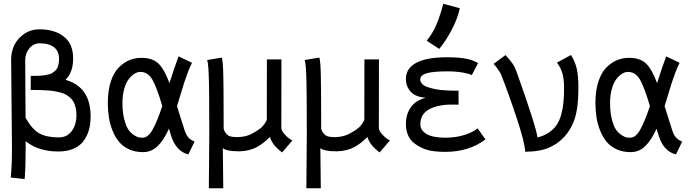

<svg xmlns="http://www.w3.org/2000/svg" viewBox="-20 -804 3663 1019"><path d="M292.5 -74.7Q335.9 -74.7 360.8 -108.4Q385.7 -142.1 385.7 -192.9Q385.7 -213.9 381.8 -231Q377.9 -248 371.6 -261Q365.2 -273.9 353.8 -284.2Q342.3 -294.4 331.1 -301.3Q319.8 -308.1 302 -312.7Q284.2 -317.4 268.8 -320.1Q253.4 -322.8 230.2 -324.2Q207 -325.7 188.7 -326.2Q170.4 -326.7 143.1 -326.7V-401.4Q160.6 -401.4 169.7 -401.4Q178.7 -401.4 194.3 -402.3Q210 -403.3 218 -404.8Q226.1 -406.2 238.5 -409.2Q251 -412.1 257.6 -416.5Q264.2 -420.9 272.2 -427.7Q280.3 -434.6 284.2 -443.4Q288.1 -452.1 290.8 -464.1Q293.5 -476.1 293.5 -490.7Q293.5 -531.7 267.1 -553Q240.7 -574.2 190.4 -574.2Q156.7 -573.7 135.3 -546.6Q113.8 -519.5 113.8 -484.9Q113.8 -460.9 114.5 -350.3Q115.2 -239.7 115.7 -179.2Q149.9 -117.7 188.7 -96.2Q227.5 -74.7 292.5 -74.7ZM116.2 -54.7V-19Q116.2 81.5 110.8 146.5L37.1 138.2Q43.5 74.7 43.5 -18.1Q43.5 -64.5 41.3 -256.3Q39.1 -448.2 39.1 -489.7Q39.1 -529.3 56.2 -564.7Q73.2 -600.1 108.6 -624.3Q144 -648.4 190.4 -648.4Q269.5 -648.4 318.8 -609.9Q368.2 -571.3 368.2 -493.7Q368.2 -418.9 327.1 -380.4Q460.9 -343.3 460.9 -186Q460.9 -146 451.7 -113.5Q442.4 -81.1 423.1 -55.2Q403.8 -29.3 370.6 -14.9Q337.4 -0.5 292.5 0H289.1Q183.6 0 116.2 -54.7Z M629.9 -257.3Q629.9 -206.5 639.9 -169.2Q649.9 -131.8 662.6 -114.3Q675.3 -96.7 691.9 -86.4Q708.5 -76.2 716.6 -74.7Q724.6 -73.2 731 -73.2H737.3Q766.1 -73.2 790.3 -116.5Q814.5 -159.7 841.3 -241.2Q811.5 -342.3 788.1 -382.3Q764.6 -422.4 724.6 -422.4Q709.5 -422.4 693.6 -412.6Q677.7 -402.8 663.1 -384Q648.4 -365.2 639.2 -332Q629.9 -298.8 629.9 -257.3ZM919.4 -240.7Q953.6 -130.9 959.5 -113.3Q967.3 -89.8 978.8 -75.7Q990.2 -61.5 1012.7 -52.7L979.5 15.6Q912.6 -1 886.7 -87.9Q879.9 -110.4 876.5 -121.1Q850.6 -62 817.4 -29.3Q784.2 3.4 739.3 3.4Q698.2 3.4 665.8 -11.2Q633.3 -25.9 612.5 -50.5Q591.8 -75.2 577.9 -109.1Q564 -143.1 558.1 -179.7Q552.2 -216.3 552.2 -257.3Q552.2 -321.8 567.6 -369.9Q583 -418 609.4 -444.8Q635.7 -471.7 666 -484.4Q696.3 -497.1 730 -497.1Q788.6 -497.1 820.3 -467.3Q852.1 -437.5 879.4 -362.8Q907.7 -452.6 927.7 -504.9L999 -470.7Q987.8 -449.2 976.1 -418Q964.4 -386.7 957.8 -366Q951.2 -345.2 937.5 -300Q923.8 -254.9 919.4 -240.7Z M1477.5 4.9Q1425.3 -32.7 1412.6 -77.1Q1377.9 -41.5 1339.8 -21.7Q1301.8 -2 1251 -1H1246.6Q1183.1 -1 1162.6 -17.6L1165 195.3H1088.4L1090.8 -104.5Q1090.3 -133.8 1090.3 -189Q1090.3 -244.1 1090.1 -284.7Q1089.8 -325.2 1088.9 -369.9Q1087.9 -414.6 1085.7 -444.1Q1083.5 -473.6 1079.6 -485.4L1157.7 -498.5Q1160.6 -485.8 1162.6 -461.7Q1164.6 -437.5 1165.3 -395.8Q1166 -354 1166.3 -321.3Q1166.5 -288.6 1166.7 -223.4Q1167 -158.2 1167 -122.1Q1170.9 -100.1 1191.4 -85Q1203.6 -76.2 1243.2 -76.2Q1290.5 -78.1 1320.8 -96.7Q1322.3 -97.7 1332.5 -103.5Q1342.8 -109.4 1346.7 -111.8Q1350.6 -114.3 1359.6 -121.1Q1368.7 -127.9 1373.8 -133.5Q1378.9 -139.2 1385.3 -148.4Q1391.6 -157.7 1396 -168L1396.5 -488.8H1473.6L1473.1 -125Q1473.1 -109.9 1492.9 -88.6Q1512.7 -67.4 1531.7 -58.6Z M1995.1 4.9Q1942.9 -32.7 1930.2 -77.1Q1895.5 -41.5 1857.4 -21.7Q1819.3 -2 1768.6 -1H1764.2Q1700.7 -1 1680.2 -17.6L1682.6 195.3H1606L1608.4 -104.5Q1607.9 -133.8 1607.9 -189Q1607.9 -244.1 1607.7 -284.7Q1607.4 -325.2 1606.4 -369.9Q1605.5 -414.6 1603.3 -444.1Q1601.1 -473.6 1597.2 -485.4L1675.3 -498.5Q1678.2 -485.8 1680.2 -461.7Q1682.1 -437.5 1682.9 -395.8Q1683.6 -354 1683.8 -321.3Q1684.1 -288.6 1684.3 -223.4Q1684.6 -158.2 1684.6 -122.1Q1688.5 -100.1 1709 -85Q1721.2 -76.2 1760.7 -76.2Q1808.1 -78.1 1838.4 -96.7Q1839.8 -97.7 1850.1 -103.5Q1860.4 -109.4 1864.3 -111.8Q1868.2 -114.3 1877.2 -121.1Q1886.2 -127.9 1891.4 -133.5Q1896.5 -139.2 1902.8 -148.4Q1909.2 -157.7 1913.6 -168L1914.1 -488.8H1991.2L1990.7 -125Q1990.7 -109.9 2010.5 -88.6Q2030.3 -67.4 2049.3 -58.6Z M2244.6 -587.9Q2276.9 -627.4 2296.6 -674.3Q2316.4 -721.2 2332.5 -784.2L2420.4 -760.3Q2408.7 -706.1 2378.4 -647.7Q2348.1 -589.4 2311.5 -544.4ZM2556.6 -64Q2468.3 2 2343.3 2Q2280.8 2 2244.6 -9.3Q2208.5 -20.5 2178.2 -43.9Q2134.3 -78.6 2134.3 -147Q2134.3 -197.8 2160.6 -235.1Q2187 -272.5 2240.2 -285.2Q2185.5 -289.1 2159.9 -317.1Q2134.3 -345.2 2134.3 -385.3Q2134.3 -440.4 2188.2 -470.2Q2242.2 -500 2353 -500H2359.9Q2470.2 -500 2517.1 -468.8L2483.9 -405.3Q2472.7 -412.1 2437.3 -418.7Q2401.9 -425.3 2354 -425.3Q2278.8 -425.3 2244.6 -415.3Q2210.4 -405.3 2210.4 -382.3Q2210.4 -369.1 2220.5 -358.6Q2230.5 -348.1 2248.5 -342Q2266.6 -335.9 2285.9 -331.8Q2305.2 -327.6 2329.1 -325.7Q2353 -323.7 2369.1 -323.2Q2385.3 -322.8 2402.3 -322.8H2404.8H2413.6V-248.5Q2407.2 -248.5 2394.5 -248.8Q2381.8 -249 2375.5 -249Q2319.8 -249 2278.3 -233.4Q2210.9 -208.5 2210.9 -146Q2210.9 -111.3 2244.6 -92.3Q2278.3 -73.2 2343.8 -73.2Q2400.4 -73.2 2446.8 -88.4Q2493.2 -103.5 2514.6 -123Z M2662.6 -511.7Q2689 -483.4 2701.2 -465.1Q2713.4 -446.8 2722.7 -419.9Q2826.7 -128.4 2832.5 -74.2Q2867.7 -83.5 2893.1 -100.6Q2918.5 -117.7 2933.8 -140.1Q2949.2 -162.6 2958.3 -195.1Q2967.3 -227.5 2970.5 -261.2Q2973.6 -294.9 2973.6 -341.3Q2973.6 -383.8 2964.8 -414.3Q2956.1 -444.8 2936 -471.7L3010.7 -512.2Q3032.2 -477.5 3041 -439.2Q3049.8 -400.9 3049.8 -335.9Q3049.8 -232.9 3029.5 -171.9Q3009.3 -110.8 2964.4 -67.4Q2949.7 -53.2 2935.5 -43.5Q2921.4 -33.7 2898.2 -22.5Q2875 -11.2 2841.8 -5.1Q2808.6 1 2767.1 1.5Q2767.1 -43 2720.7 -182.1Q2674.3 -321.3 2638.7 -409.7Q2635.7 -417.5 2622.3 -436.8Q2608.9 -456.1 2599.6 -464.8Z M3217.8 -257.3Q3217.8 -206.5 3227.8 -169.2Q3237.8 -131.8 3250.5 -114.3Q3263.2 -96.7 3279.8 -86.4Q3296.4 -76.2 3304.4 -74.7Q3312.5 -73.2 3318.8 -73.2H3325.2Q3354 -73.2 3378.2 -116.5Q3402.3 -159.7 3429.2 -241.2Q3399.4 -342.3 3376 -382.3Q3352.5 -422.4 3312.5 -422.4Q3297.4 -422.4 3281.5 -412.6Q3265.6 -402.8 3251 -384Q3236.3 -365.2 3227.1 -332Q3217.8 -298.8 3217.8 -257.3ZM3507.3 -240.7Q3541.5 -130.9 3547.4 -113.3Q3555.2 -89.8 3566.7 -75.7Q3578.1 -61.5 3600.6 -52.7L3567.4 15.6Q3500.5 -1 3474.6 -87.9Q3467.8 -110.4 3464.4 -121.1Q3438.5 -62 3405.3 -29.3Q3372.1 3.4 3327.1 3.4Q3286.1 3.4 3253.7 -11.2Q3221.2 -25.9 3200.4 -50.5Q3179.7 -75.2 3165.8 -109.1Q3151.9 -143.1 3146 -179.7Q3140.1 -216.3 3140.1 -257.3Q3140.1 -321.8 3155.5 -369.9Q3170.9 -418 3197.3 -444.8Q3223.6 -471.7 3253.9 -484.4Q3284.2 -497.1 3317.9 -497.1Q3376.5 -497.1 3408.2 -467.3Q3439.9 -437.5 3467.3 -362.8Q3495.6 -452.6 3515.6 -504.9L3586.9 -470.7Q3575.7 -449.2 3564 -418Q3552.2 -386.7 3545.7 -366Q3539.1 -345.2 3525.4 -300Q3511.7 -254.9 3507.3 -240.7Z"/></svg>

Font: Fantasque Sans Mono
Style: Regular
Weight: 400
Monospace: yes
Designer: Jany Belluz
Version: Version 1.8.0 ; ttfautohint (v1.8.2)